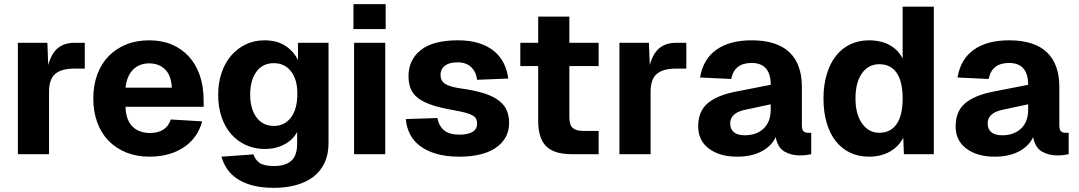

<svg xmlns="http://www.w3.org/2000/svg" viewBox="-20 -742 5191 924"><path d="M66 0V-536H208L212 -429Q228 -486 259 -511Q290 -536 339 -536H388V-412H339Q276 -412 246 -386.5Q216 -361 216 -301V0Z M699 12Q638 12 588 -8Q538 -28 502.5 -64.5Q467 -101 448 -153Q429 -205 429 -268Q429 -331 448 -383Q467 -435 502.5 -471.5Q538 -508 587.5 -528Q637 -548 698 -548Q758 -548 806 -528Q854 -508 888.5 -470.5Q923 -433 941.5 -379.5Q960 -326 960 -258V-228H584Q586 -164 617.5 -133Q649 -102 702 -102Q740 -102 765.5 -118Q791 -134 802 -167L953 -158Q931 -77 863.5 -32.5Q796 12 699 12ZM807 -320Q804 -379 774.5 -408Q745 -437 698 -437Q650 -437 620 -406.5Q590 -376 584 -320Z M1299 162Q1241 162 1198 151Q1155 140 1124 120Q1093 100 1074 72.5Q1055 45 1046 12L1200 1Q1208 27 1229.5 42Q1251 57 1299 57Q1353 57 1381.5 32Q1410 7 1410 -50V-107Q1390 -69 1348.5 -47Q1307 -25 1255 -25Q1206 -25 1164.5 -43.5Q1123 -62 1093 -96Q1063 -130 1046.5 -178Q1030 -226 1030 -286Q1030 -344 1046.5 -392Q1063 -440 1092.5 -474.5Q1122 -509 1163 -528.5Q1204 -548 1253 -548Q1312 -548 1352.5 -522Q1393 -496 1414 -453V-536H1561V-53Q1561 1 1542 41.5Q1523 82 1488.5 108.5Q1454 135 1405.5 148.5Q1357 162 1299 162ZM1298 -136Q1349 -136 1379.5 -175.5Q1410 -215 1411 -287Q1412 -358 1381 -398Q1350 -438 1298 -438Q1244 -438 1214 -397Q1184 -356 1184 -287Q1184 -218 1214.5 -177Q1245 -136 1298 -136Z M1684 0V-536H1834V0ZM1681 -602V-722H1836V-602Z M2190 12Q2128 12 2081 -1.5Q2034 -15 2002 -39Q1970 -63 1953 -96.5Q1936 -130 1933 -169L2085 -174Q2092 -136 2117 -115Q2142 -94 2191 -94Q2231 -94 2253.5 -107Q2276 -120 2276 -147Q2276 -159 2272 -168.5Q2268 -178 2256 -185.5Q2244 -193 2222.5 -199Q2201 -205 2167 -211Q2103 -222 2060.5 -236Q2018 -250 1992.5 -269.5Q1967 -289 1956.5 -315Q1946 -341 1946 -376Q1946 -454 2005 -501Q2064 -548 2184 -548Q2241 -548 2284 -534.5Q2327 -521 2357 -496.5Q2387 -472 2404 -438Q2421 -404 2426 -364L2276 -358Q2271 -397 2247 -419.5Q2223 -442 2182 -442Q2142 -442 2121 -425.5Q2100 -409 2100 -382Q2100 -353 2122 -338.5Q2144 -324 2200 -316Q2265 -307 2309 -293Q2353 -279 2380 -258.5Q2407 -238 2418.5 -211.5Q2430 -185 2430 -150Q2430 -111 2413 -81Q2396 -51 2365 -30Q2334 -9 2289.5 1.5Q2245 12 2190 12Z M2731 0Q2647 0 2608.5 -38Q2570 -76 2570 -161V-424H2484V-536H2570V-662H2720V-536H2861V-424H2720V-179Q2720 -140 2736.5 -126Q2753 -112 2786 -112H2861V0Z M2961 0V-536H3103L3107 -429Q3123 -486 3154 -511Q3185 -536 3234 -536H3283V-412H3234Q3171 -412 3141 -386.5Q3111 -361 3111 -301V0Z M3528 12Q3444 12 3392 -26.5Q3340 -65 3340 -134Q3340 -205 3384 -243.5Q3428 -282 3516 -300L3689 -334Q3689 -439 3597 -439Q3514 -439 3499 -362L3349 -369Q3364 -458 3428 -503Q3492 -548 3597 -548Q3718 -548 3778.5 -491Q3839 -434 3839 -324V-141Q3839 -118 3846.5 -110.5Q3854 -103 3869 -103H3884V0Q3876 2 3861 4Q3846 6 3830 6Q3788 6 3755.5 -12.5Q3723 -31 3713 -82Q3693 -39 3645 -13.5Q3597 12 3528 12ZM3564 -91Q3621 -91 3655 -123.5Q3689 -156 3689 -214V-240L3567 -214Q3494 -199 3494 -148Q3494 -121 3511.5 -106Q3529 -91 3564 -91Z M4162 12Q4111 12 4070.5 -7.5Q4030 -27 4001.5 -63.5Q3973 -100 3958 -152Q3943 -204 3943 -268Q3943 -332 3958.5 -384Q3974 -436 4002.5 -472.5Q4031 -509 4071.5 -528.5Q4112 -548 4162 -548Q4220 -548 4261.5 -525Q4303 -502 4324 -460V-710H4474V0H4330L4327 -79Q4304 -35 4261 -11.5Q4218 12 4162 12ZM4212 -103Q4266 -103 4295 -145Q4324 -187 4324 -268Q4324 -350 4295 -391.5Q4266 -433 4212 -433Q4159 -433 4128 -389Q4097 -345 4097 -268Q4097 -193 4128.5 -148Q4160 -103 4212 -103Z M4767 12Q4683 12 4631 -26.5Q4579 -65 4579 -134Q4579 -205 4623 -243.5Q4667 -282 4755 -300L4928 -334Q4928 -439 4836 -439Q4753 -439 4738 -362L4588 -369Q4603 -458 4667 -503Q4731 -548 4836 -548Q4957 -548 5017.5 -491Q5078 -434 5078 -324V-141Q5078 -118 5085.5 -110.5Q5093 -103 5108 -103H5123V0Q5115 2 5100 4Q5085 6 5069 6Q5027 6 4994.5 -12.5Q4962 -31 4952 -82Q4932 -39 4884 -13.5Q4836 12 4767 12ZM4803 -91Q4860 -91 4894 -123.5Q4928 -156 4928 -214V-240L4806 -214Q4733 -199 4733 -148Q4733 -121 4750.5 -106Q4768 -91 4803 -91Z"/></svg>

Font: Geist
Style: Bold
Weight: 400
Designer: Basement.studio, Andrés Briganti, Mateo Zaragoza
Foundry: Basement.studio, Vercel, Andrés Briganti, Guido Ferreyra, Mateo Zaragoza
Version: Version 1.401